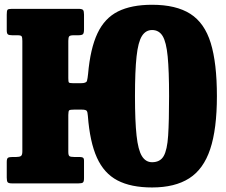

<svg xmlns="http://www.w3.org/2000/svg" viewBox="-20 -788 970 825"><path d="M293.5 -430.5H328Q351 -430.5 353.8 -440.8Q356.5 -451 358.5 -470.5Q368 -579.5 398.8 -644.8Q429.5 -710 487 -738.8Q544.5 -767.5 633.5 -767.5Q736.5 -767.5 797.8 -728.5Q859 -689.5 885.5 -603.2Q912 -517 912 -375Q912 -233.5 883.2 -147.2Q854.5 -61 793 -21.8Q731.5 17.5 633.5 17.5Q542.5 17.5 484.8 -12.8Q427 -43 396.5 -110.5Q366 -178 357.5 -290.5Q356.5 -306.5 352.5 -311.8Q348.5 -317 330.5 -317H298.5Q281.5 -317 277.5 -314Q273.5 -311 273.5 -293.5V-135.5Q273.5 -120.5 278.5 -117Q283.5 -113.5 298.5 -113.5H320.5Q331.5 -113.5 336.2 -110.8Q341 -108 341 -97V-22.5Q341 -8 336.5 -4Q332 0 317 0H32.5Q17 0 13 -4.8Q9 -9.5 9 -25V-92Q9 -106.5 14.2 -110Q19.5 -113.5 35 -113.5H50Q63.5 -113.5 69.8 -117.5Q76 -121.5 76 -137.5V-612Q76 -626.5 73.2 -631.5Q70.5 -636.5 55.5 -636.5H32.5Q19 -636.5 14 -640.2Q9 -644 9 -658V-725.5Q9 -741.5 12.2 -745.8Q15.5 -750 31 -750H316.5Q332.5 -750 336.8 -745.2Q341 -740.5 341 -725V-662Q341 -645 336 -640.8Q331 -636.5 316 -636.5H297Q281.5 -636.5 277.5 -632Q273.5 -627.5 273.5 -612.5V-452.5Q273.5 -437.5 275.8 -434Q278 -430.5 293.5 -430.5ZM560 -375Q560 -267.5 566.8 -205.5Q573.5 -143.5 589.8 -117.2Q606 -91 633.5 -91Q668 -91 683.2 -117.2Q698.5 -143.5 702.5 -205.5Q706.5 -267.5 706.5 -375Q706.5 -483.5 700.5 -545.5Q694.5 -607.5 678.8 -633.2Q663 -659 633.5 -659Q606 -659 589.8 -633.2Q573.5 -607.5 566.8 -545.5Q560 -483.5 560 -375Z"/></svg>

Font: Besley* Condensed Heavy
Style: Regular
Weight: 800
Width: 3
Designer: Owen Earl
Foundry: indestructible type*
Version: Version 3.000; ttfautohint (v1.8.3)